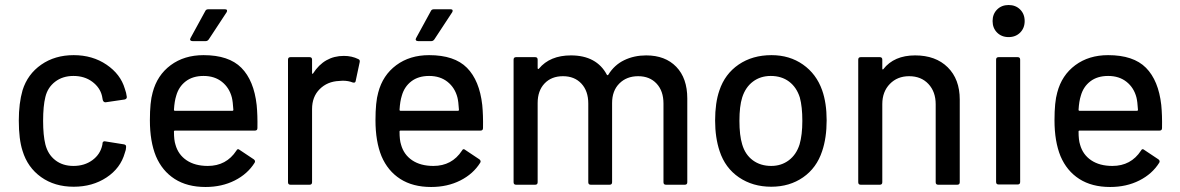

<svg xmlns="http://www.w3.org/2000/svg" viewBox="-20 -737 4707 766"><path d="M70 -135Q55 -181 55 -256Q55 -325 70 -377Q90 -441 144.5 -479Q199 -517 274 -517Q349 -517 405 -479Q461 -441 478 -383Q484 -367 486 -350Q486 -342 477 -340L402 -329H400Q393 -329 390 -338L387 -354Q379 -388 348 -411Q317 -434 273 -434Q230 -434 200 -411Q170 -388 161 -350Q152 -314 152 -255Q152 -197 161 -161Q171 -121 200.5 -98Q230 -75 273 -75Q317 -75 348.5 -98Q380 -121 388 -158Q389 -159 388.5 -160.5Q388 -162 389 -163V-167Q392 -175 400 -173L475 -161Q483 -159 483 -153V-149Q483 -140 478 -127Q461 -66 405 -29Q349 8 274 8Q198 8 144 -30.5Q90 -69 70 -135Z M1007 -226Q1007 -216 997 -216H678Q674 -216 674 -212Q674 -178 680 -160Q691 -120 724.5 -97.5Q758 -75 809 -75Q883 -75 923 -136Q928 -146 936 -139L993 -101Q1000 -95 996 -88Q968 -43 916.5 -17Q865 9 800 9Q727 9 677 -23Q627 -55 602 -114Q578 -173 578 -257Q578 -330 589 -368Q607 -437 661 -477Q715 -517 792 -517Q893 -517 943 -466.5Q993 -416 1004 -318Q1008 -277 1007 -226ZM683 -355Q676 -333 674 -299Q674 -295 678 -295H907Q911 -295 911 -299Q909 -332 905 -348Q895 -387 865.5 -410.5Q836 -434 792 -434Q749 -434 721 -412.5Q693 -391 683 -355ZM740 -585 799 -693Q802 -700 811 -700H878Q884 -700 885.5 -696.5Q887 -693 884 -688L813 -580Q808 -573 801 -573H748Q742 -573 739.5 -576.5Q737 -580 740 -585Z M1410 -501Q1417 -498 1415 -489L1399 -414Q1398 -405 1387 -408Q1370 -415 1347 -415L1333 -414Q1286 -412 1255.5 -381.5Q1225 -351 1225 -302V-10Q1225 0 1215 0H1139Q1129 0 1129 -10V-499Q1129 -509 1139 -509H1215Q1225 -509 1225 -499V-446Q1225 -443 1226.5 -442.5Q1228 -442 1229 -444Q1274 -514 1352 -514Q1384 -514 1410 -501Z M1907 -226Q1907 -216 1897 -216H1578Q1574 -216 1574 -212Q1574 -178 1580 -160Q1591 -120 1624.5 -97.5Q1658 -75 1709 -75Q1783 -75 1823 -136Q1828 -146 1836 -139L1893 -101Q1900 -95 1896 -88Q1868 -43 1816.5 -17Q1765 9 1700 9Q1627 9 1577 -23Q1527 -55 1502 -114Q1478 -173 1478 -257Q1478 -330 1489 -368Q1507 -437 1561 -477Q1615 -517 1692 -517Q1793 -517 1843 -466.5Q1893 -416 1904 -318Q1908 -277 1907 -226ZM1583 -355Q1576 -333 1574 -299Q1574 -295 1578 -295H1807Q1811 -295 1811 -299Q1809 -332 1805 -348Q1795 -387 1765.5 -410.5Q1736 -434 1692 -434Q1649 -434 1621 -412.5Q1593 -391 1583 -355ZM1640 -585 1699 -693Q1702 -700 1711 -700H1778Q1784 -700 1785.5 -696.5Q1787 -693 1784 -688L1713 -580Q1708 -573 1701 -573H1648Q1642 -573 1639.5 -576.5Q1637 -580 1640 -585Z M2722 -344V-10Q2722 0 2712 0H2637Q2627 0 2627 -10V-324Q2627 -374 2599.5 -403.5Q2572 -433 2526 -433Q2480 -433 2451 -404Q2422 -375 2422 -326V-10Q2422 0 2412 0H2337Q2327 0 2327 -10V-324Q2327 -374 2299.5 -403.5Q2272 -433 2226 -433Q2180 -433 2152.5 -404Q2125 -375 2125 -326V-10Q2125 0 2115 0H2039Q2029 0 2029 -10V-499Q2029 -509 2039 -509H2115Q2125 -509 2125 -499V-465Q2125 -463 2126.5 -462Q2128 -461 2130 -463Q2174 -516 2258 -516Q2309 -516 2345 -496.5Q2381 -477 2401 -439Q2404 -435 2407 -439Q2431 -478 2470.5 -497Q2510 -516 2558 -516Q2634 -516 2678 -470.5Q2722 -425 2722 -344Z M2851 -134Q2833 -188 2833 -256Q2833 -327 2850 -376Q2872 -442 2927 -479.5Q2982 -517 3058 -517Q3130 -517 3183.5 -479.5Q3237 -442 3260 -377Q3278 -326 3278 -257Q3278 -187 3260 -134Q3238 -67 3184 -29.5Q3130 8 3057 8Q2983 8 2928 -29.5Q2873 -67 2851 -134ZM3170 -161Q3181 -199 3181 -255Q3181 -311 3171 -348Q3158 -389 3128 -411.5Q3098 -434 3055 -434Q3014 -434 2984 -411.5Q2954 -389 2941 -348Q2930 -313 2930 -255Q2930 -197 2941 -161Q2953 -120 2983.5 -97.5Q3014 -75 3057 -75Q3097 -75 3127 -97.5Q3157 -120 3170 -161Z M3809 -340V-10Q3809 0 3799 0H3723Q3713 0 3713 -10V-321Q3713 -371 3684 -402Q3655 -433 3607 -433Q3560 -433 3530 -402Q3500 -371 3500 -322V-10Q3500 0 3490 0H3414Q3404 0 3404 -10V-499Q3404 -509 3414 -509H3490Q3500 -509 3500 -499V-463Q3500 -461 3501.5 -460Q3503 -459 3504 -461Q3547 -516 3631 -516Q3713 -516 3761 -468.5Q3809 -421 3809 -340Z M3940 -653Q3940 -681 3958 -699Q3976 -717 4004 -717Q4032 -717 4050 -699Q4068 -681 4068 -653Q4068 -625 4050 -607Q4032 -589 4004 -589Q3976 -589 3958 -607Q3940 -625 3940 -653ZM3954 -11V-499Q3954 -509 3964 -509H4040Q4050 -509 4050 -499V-11Q4050 -1 4040 -1H3964Q3954 -1 3954 -11Z M4616 -226Q4616 -216 4606 -216H4287Q4283 -216 4283 -212Q4283 -178 4289 -160Q4300 -120 4333.5 -97.5Q4367 -75 4418 -75Q4492 -75 4532 -136Q4537 -146 4545 -139L4602 -101Q4609 -95 4605 -88Q4577 -43 4525.5 -17Q4474 9 4409 9Q4336 9 4286 -23Q4236 -55 4211 -114Q4187 -173 4187 -257Q4187 -330 4198 -368Q4216 -437 4270 -477Q4324 -517 4401 -517Q4502 -517 4552 -466.5Q4602 -416 4613 -318Q4617 -277 4616 -226ZM4292 -355Q4285 -333 4283 -299Q4283 -295 4287 -295H4516Q4520 -295 4520 -299Q4518 -332 4514 -348Q4504 -387 4474.5 -410.5Q4445 -434 4401 -434Q4358 -434 4330 -412.5Q4302 -391 4292 -355Z"/></svg>

Font: Amber EN Medium
Style: Regular
Weight: 500
Designer: Jeremy Tribby
Foundry: Tribby Type Co.
Version: Version 1.403 November 24, 2021